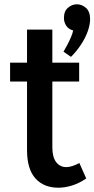

<svg xmlns="http://www.w3.org/2000/svg" viewBox="-20 -861 440 895"><path d="M311 -596 276 -620Q283 -632 293 -650.5Q303 -669 311 -688Q319 -707 321 -719Q299 -725 288.5 -741.5Q278 -758 278 -777Q278 -809 297 -825Q316 -841 338 -841Q362 -841 381 -824Q400 -807 400 -771Q400 -746 389 -715Q378 -684 357.5 -653Q337 -622 311 -596ZM252 14Q184 14 145 -29.5Q106 -73 106 -161V-723H224V-174Q224 -128 242 -105Q260 -82 289 -82Q302 -82 317.5 -87Q333 -92 350 -101L382 -29Q348 -6 315 4Q282 14 252 14ZM27 -481V-569H349V-481Z"/></svg>

Font: Yaldevi SemiBold
Style: Regular
Weight: 600
Designer: Sol Matas, Rajitha Manaperi, Kosala Senevirathne
Foundry: Mooniak
Version: Version 1.100